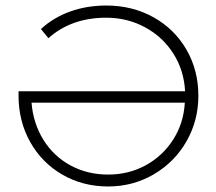

<svg xmlns="http://www.w3.org/2000/svg" viewBox="-20 -669 782 694"><path d="M697 -323Q697 -233 654 -158Q611 -83 536 -39Q461 5 371 5Q279 5 205 -38Q131 -81 89 -156Q47 -231 47 -324V-339H649Q645 -415 606.5 -475.5Q568 -536 504 -570.5Q440 -605 364 -605Q238 -605 155 -531L128 -564Q172 -605 232.5 -627Q293 -649 364 -649Q459 -649 535 -606.5Q611 -564 654 -489.5Q697 -415 697 -323ZM648 -298H94Q100 -223 137 -163.5Q174 -104 235 -71Q296 -38 371 -38Q445 -38 506.5 -71.5Q568 -105 606 -164.5Q644 -224 648 -298Z"/></svg>

Font: Montserrat Ace
Style: Light
Weight: 300
Designer: Julieta Ulanovsky
Foundry: Julieta Ulanovsky
Version: Version 1